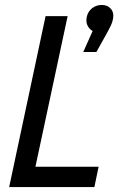

<svg xmlns="http://www.w3.org/2000/svg" viewBox="-20 -755 494 775"><path d="M17 0 164 -690H253L123 -82H378L361 0ZM436 -678Q434 -666 427.5 -652Q421 -638 408 -615L369 -545H316L354 -630Q342 -636 334 -650.5Q326 -665 330 -686Q335 -709 352 -722Q369 -735 391 -735Q414 -735 427.5 -719.5Q441 -704 436 -678Z"/></svg>

Font: Radio Canada Condensed
Style: Italic
Weight: 400
Width: 3
Italic angle: -12°
Designer: Charles Daoud, Etienne Aubert Bonn, Alexandre Saumier Demers, Jacques Le Bailly
Foundry: Radio-Canada
Version: Version 2.104; ttfautohint (v1.8.4.7-5d5b);gftools[0.9.28.de